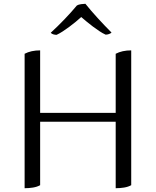

<svg xmlns="http://www.w3.org/2000/svg" viewBox="-20 -987 823 1014"><path d="M673 -9Q657 0 635.5 3.5Q614 7 591 7V-344H192V-9Q176 0 154.5 3.5Q133 7 110 7V-703Q144 -721 192 -721V-391H591V-703Q625 -721 673 -721ZM431 -967Q459 -932 496.5 -891Q534 -850 569 -815Q564 -810 555 -807Q546 -804 538 -804Q522 -811 505 -822.5Q488 -834 471 -846.5Q454 -859 438 -872.5Q422 -886 409 -897Q396 -885 379.5 -871.5Q363 -858 345.5 -845Q328 -832 311 -821Q294 -810 279 -803Q271 -803 262 -805.5Q253 -808 248 -814Q285 -848 320.5 -885Q356 -922 386 -958Q394 -963 408 -965Q422 -967 431 -967Z"/></svg>

Font: Gotu
Style: Regular
Weight: 400
Designer: Sarang Kulkarni & Kailash Malviya
Foundry: Ek Type
Version: Version 2.320;hotconv 1.0.109;makeotfexe 2.5.65596; ttfautoh